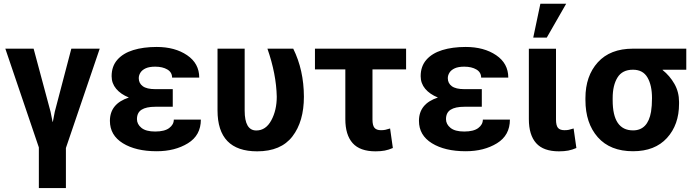

<svg xmlns="http://www.w3.org/2000/svg" viewBox="-20 -784 3634 1008"><path d="M326 203.5H184V-10L8 -528.5H156.5L245.5 -197L256 -144.5H257.5L267.5 -197L354.5 -528.5H503.5L326 -7Z M802.5 10Q693 10 625 -32Q557 -74 557 -149.5Q557 -239.5 656.5 -272Q613.5 -289.5 589.8 -318Q566 -346.5 566 -384Q566 -436 596 -470.2Q626 -504.5 679.2 -521Q732.5 -537.5 802.5 -537.5Q898.5 -537.5 962.2 -494.2Q1026 -451 1026 -376.5H883.5Q883.5 -404.5 858.5 -419.2Q833.5 -434 795 -434Q764 -434 745.2 -425.5Q726.5 -417 717.5 -403Q708.5 -389 708.5 -373.5Q708.5 -347 729.5 -331.5Q750.5 -316 795.5 -316H887V-223.5H795.5Q747.5 -223.5 723.2 -208Q699 -192.5 699 -158.5Q699 -132 722.5 -112.8Q746 -93.5 794.5 -93.5Q844 -93.5 868.2 -111.8Q892.5 -130 892.5 -156H1034.5Q1034.5 -73.5 966.5 -31.8Q898.5 10 802.5 10Z M1330 10.5Q1122 10.5 1122 -204.5V-528.5H1264.5V-203.5Q1264.5 -99 1325.5 -99Q1375.5 -99 1404.2 -152Q1433 -205 1433 -276.5Q1430.5 -395 1384 -528.5H1519.5Q1575 -416.5 1575.5 -276.5Q1575.5 -146 1515.2 -67.8Q1455 10.5 1330 10.5Z M1951.5 10.5Q1870 10.5 1831.5 -32.5Q1793 -75.5 1793 -158.5V-419.5H1633.5V-528.5H2112V-419.5H1935.5V-156.5Q1935.5 -125.5 1946 -113Q1956.5 -100.5 1980 -100.5Q1994 -100.5 2003 -102.5Q2012 -104.5 2028 -109.5L2042.5 -7Q2020.5 2.5 2000 6.5Q1979.5 10.5 1951.5 10.5Z M2425 10Q2315.5 10 2247.5 -32Q2179.5 -74 2179.5 -149.5Q2179.5 -239.5 2279 -272Q2236 -289.5 2212.2 -318Q2188.5 -346.5 2188.5 -384Q2188.5 -436 2218.5 -470.2Q2248.5 -504.5 2301.8 -521Q2355 -537.5 2425 -537.5Q2521 -537.5 2584.8 -494.2Q2648.5 -451 2648.5 -376.5H2506Q2506 -404.5 2481 -419.2Q2456 -434 2417.5 -434Q2386.5 -434 2367.8 -425.5Q2349 -417 2340 -403Q2331 -389 2331 -373.5Q2331 -347 2352 -331.5Q2373 -316 2418 -316H2509.5V-223.5H2418Q2370 -223.5 2345.8 -208Q2321.5 -192.5 2321.5 -158.5Q2321.5 -132 2345 -112.8Q2368.5 -93.5 2417 -93.5Q2466.5 -93.5 2490.8 -111.8Q2515 -130 2515 -156H2657Q2657 -73.5 2589 -31.8Q2521 10 2425 10Z M2850.5 -586.5H2779.5L2817 -764.5H2952.5ZM2914.5 10.5Q2833 10.5 2794.8 -32.5Q2756.5 -75.5 2756.5 -158.5V-528H2899V-156.5Q2899 -125.5 2909.2 -113Q2919.5 -100.5 2943.5 -100.5Q2957.5 -100.5 2966.2 -102.5Q2975 -104.5 2991.5 -109.5L3006 -7Q2984 2.5 2963.2 6.5Q2942.5 10.5 2914.5 10.5Z M3303.5 10Q3183.5 10 3118.5 -63.5Q3053.5 -137 3053.5 -259V-269Q3053.5 -385 3118.5 -456.8Q3183.5 -528.5 3303 -528.5H3583V-418H3459L3458.5 -416.5Q3496.5 -386 3520.8 -343.5Q3545 -301 3545 -249V-239Q3545 -129 3481.5 -59.5Q3418 10 3303.5 10ZM3303.5 -99.5Q3381 -99.5 3398 -197.5Q3403 -228 3403 -269Q3403 -336.5 3379.2 -377.2Q3355.5 -418 3303 -418Q3247 -418 3221.8 -377Q3196.5 -336 3196.5 -269V-259Q3196.5 -258.5 3196.5 -257.5Q3196.5 -99.5 3303.5 -99.5Z"/></svg>

Font: Roberto Sans
Style: Bold
Weight: 700
Designer: Google (font) & Cristiano Sobral (main changes)
Version: Version 1.000;October 12, 2021;FontCreator 14.0.0.2814 64-bi